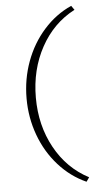

<svg xmlns="http://www.w3.org/2000/svg" viewBox="-57 -748 497 907"><g transform="rotate(-5 191.0 -294.0)"><path d="M68 -293Q68 -385 98.5 -468Q129 -551 185.5 -614.5Q242 -678 316 -711L330 -691Q228 -638 170 -532Q112 -426 112 -293Q112 -161 170 -55.5Q228 50 330 103L316 123Q242 90 185.5 27Q129 -36 98.5 -119Q68 -202 68 -293Z"/></g></svg>

Font: Ysabeau Infant Light
Style: Regular
Weight: 300
Designer: Christian Thalmann (Catharsis Fonts)
Version: Version 0.003